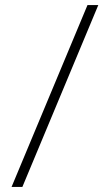

<svg xmlns="http://www.w3.org/2000/svg" viewBox="-20 -735 431 755"><path d="M25.5 0 324 -715H366.5L68 0Z"/></svg>

Font: Newsreader 72pt SemiBold
Style: Regular
Weight: 600
Designer: Hugues Gentile
Foundry: Production Type
Version: Version 1.003; ttfautohint (v1.8.3)